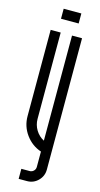

<svg xmlns="http://www.w3.org/2000/svg" viewBox="-128 -721 467 901"><g transform="rotate(15 105.5 -270.0)"><path d="M62.5 -683H148.3V-634.3H62.5ZM132.9 -7.9Q87 -23.3 58.1 -63.1Q29.2 -102.9 29.2 -152.4V-571.4H77.9V-152.4Q77.9 -122.9 92.9 -98.3Q107.9 -73.7 132.9 -60.8V-571.4H181.6V66.6Q181.6 98.3 159.3 120.6Q137 142.9 105.4 142.9H65V94.1H105.4Q116.6 94.1 124.7 86.2Q132.9 78.3 132.9 66.6Z"/></g></svg>

Font: Marapfhont
Style: Book
Weight: 400
Version: Version 0.15